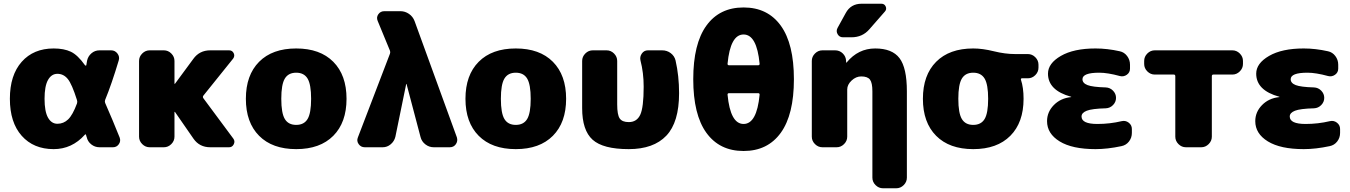

<svg xmlns="http://www.w3.org/2000/svg" viewBox="-20 -790 7242 1030"><path d="M393 -235Q396 -244 393 -253Q366 -339 343.5 -366.5Q321 -394 288 -394Q256 -394 237.5 -361Q219 -328 219 -260Q219 -192 237.5 -159Q256 -126 288 -126Q321 -126 345.5 -149.5Q370 -173 393 -235ZM544 -238Q584 -147 622 -52Q629 -33 617.5 -16.5Q606 0 586 0H514Q489 0 469.5 -15.5Q450 -31 445 -55Q444 -56 443 -60Q442 -64 442 -65Q439 -73 435 -67Q366 10 268 10Q160 10 96.5 -61.5Q33 -133 33 -260Q33 -387 96.5 -458.5Q160 -530 268 -530Q323 -530 360 -512.5Q397 -495 436 -440Q438 -438 440 -438Q442 -438 443 -440Q444 -444 445 -452Q446 -460 447 -464Q452 -488 470.5 -504Q489 -520 514 -520H576Q597 -520 610 -503Q623 -486 617 -466Q579 -339 544 -254Q541 -246 544 -238Z M1071 -263 1232 -46Q1242 -32 1234 -16Q1226 0 1209 0H1108Q1050 0 1018 -46L919 -189Q919 -190 917 -190Q916 -190 916 -189V-57Q916 -34 899 -17Q882 0 859 0H783Q760 0 743 -17Q726 -34 726 -57V-463Q726 -486 743 -503Q760 -520 783 -520H859Q882 -520 899 -503Q916 -486 916 -463V-341Q916 -340 917 -340L919 -341L1017 -474Q1050 -520 1108 -520H1209Q1226 -520 1233.5 -505Q1241 -490 1231 -476L1071 -277Q1066 -270 1071 -263Z M1508 -151.5Q1527 -120 1569 -120Q1611 -120 1630 -151.5Q1649 -183 1649 -260Q1649 -337 1630 -368.5Q1611 -400 1569 -400Q1527 -400 1508 -368.5Q1489 -337 1489 -260Q1489 -183 1508 -151.5ZM1370 -458.5Q1441 -530 1569 -530Q1697 -530 1768 -458.5Q1839 -387 1839 -260Q1839 -133 1768 -61.5Q1697 10 1569 10Q1441 10 1370 -61.5Q1299 -133 1299 -260Q1299 -387 1370 -458.5Z M2204 -677 2431 -53Q2437 -33 2425.5 -16.5Q2414 0 2393 0H2307Q2282 0 2262 -15.5Q2242 -31 2236 -55L2161 -339Q2161 -340 2160 -340Q2159 -340 2159 -339L2101 -56Q2095 -32 2076 -16Q2057 0 2033 0H1937Q1916 0 1904 -17Q1892 -34 1900 -53L2072 -502Q2075 -510 2072 -518L2006 -678Q1998 -697 2009.5 -713.5Q2021 -730 2042 -730H2128Q2153 -730 2174 -715.5Q2195 -701 2204 -677Z M2686 -151.5Q2705 -120 2747 -120Q2789 -120 2808 -151.5Q2827 -183 2827 -260Q2827 -337 2808 -368.5Q2789 -400 2747 -400Q2705 -400 2686 -368.5Q2667 -337 2667 -260Q2667 -183 2686 -151.5ZM2548 -458.5Q2619 -530 2747 -530Q2875 -530 2946 -458.5Q3017 -387 3017 -260Q3017 -133 2946 -61.5Q2875 10 2747 10Q2619 10 2548 -61.5Q2477 -133 2477 -260Q2477 -387 2548 -458.5Z M3532 -520Q3558 -520 3578 -505Q3598 -490 3604 -466Q3623 -383 3623 -290Q3623 -134 3554.5 -62Q3486 10 3353 10Q3215 10 3159 -40.5Q3103 -91 3103 -210V-463Q3103 -486 3120 -503Q3137 -520 3160 -520H3234Q3257 -520 3274 -503Q3291 -486 3291 -463V-230Q3291 -174 3304.5 -154.5Q3318 -135 3353 -135Q3396 -135 3414.5 -174Q3433 -213 3433 -325Q3433 -400 3416 -465Q3411 -485 3423 -502.5Q3435 -520 3456 -520Z M4048 -440Q4055 -440 4055 -448Q4040 -605 3969 -605Q3898 -605 3883 -448Q3883 -440 3890 -440ZM4055 -282Q4055 -290 4048 -290H3890Q3883 -290 3883 -282Q3898 -125 3969 -125Q4040 -125 4055 -282ZM3769.5 -652.5Q3840 -750 3969 -750Q4098 -750 4168.5 -652.5Q4239 -555 4239 -365Q4239 -175 4168.5 -77.5Q4098 20 3969 20Q3840 20 3769.5 -77.5Q3699 -175 3699 -365Q3699 -555 3769.5 -652.5Z M4845 -300V163Q4845 186 4828 203Q4811 220 4788 220H4717Q4694 220 4677 203Q4660 186 4660 163V-300Q4660 -346 4647 -363Q4634 -380 4600 -380Q4572 -380 4548.5 -358Q4525 -336 4525 -310V-57Q4525 -34 4508 -17Q4491 0 4468 0H4392Q4369 0 4352 -17Q4335 -34 4335 -57V-463Q4335 -486 4352 -503Q4369 -520 4392 -520H4460Q4484 -520 4501 -503.5Q4518 -487 4519 -463V-455Q4519 -454 4520 -454Q4522 -454 4522 -455Q4584 -530 4675 -530Q4766 -530 4805.5 -478Q4845 -426 4845 -300ZM4708 -770Q4725 -770 4731.5 -755Q4738 -740 4727 -728L4643 -632Q4606 -590 4548 -590H4502Q4483 -590 4473.5 -606.5Q4464 -623 4473 -640L4517 -720Q4544 -770 4602 -770Z M5140 -151.5Q5159 -120 5201 -120Q5243 -120 5262 -151.5Q5281 -183 5281 -260Q5281 -337 5262 -368.5Q5243 -400 5201 -400Q5159 -400 5140 -368.5Q5121 -337 5121 -260Q5121 -183 5140 -151.5ZM5494 -500Q5517 -500 5534 -483Q5551 -466 5551 -443V-427Q5551 -404 5534 -387Q5517 -370 5494 -370H5463Q5455 -370 5457 -362Q5471 -320 5471 -260Q5471 -133 5400 -61.5Q5329 10 5201 10Q5073 10 5002 -61.5Q4931 -133 4931 -260Q4931 -387 5002 -458.5Q5073 -530 5201 -530Q5251 -530 5311.5 -515Q5372 -500 5426 -500Z M5997 -140Q6018 -145 6035 -132Q6052 -119 6052 -98V-77Q6052 -51 6036.5 -31Q6021 -11 5996 -6Q5921 10 5857 10Q5732 10 5664.5 -31.5Q5597 -73 5597 -140Q5597 -189 5633 -226Q5669 -263 5725 -269Q5727 -269 5727 -270Q5727 -271 5726 -271Q5602 -305 5602 -395Q5602 -450 5671 -490Q5740 -530 5857 -530Q5920 -530 5987 -515Q6011 -510 6026.5 -489.5Q6042 -469 6042 -443V-422Q6042 -401 6025 -389Q6008 -377 5988 -382Q5922 -400 5877 -400Q5787 -400 5787 -365Q5787 -344 5814 -333.5Q5841 -323 5912 -321Q5935 -320 5951 -303.5Q5967 -287 5967 -265Q5967 -243 5951 -226.5Q5935 -210 5912 -209Q5838 -207 5810 -196Q5782 -185 5782 -165Q5782 -125 5867 -125Q5934 -125 5997 -140Z M6591 -520Q6614 -520 6631 -503Q6648 -486 6648 -463V-447Q6648 -424 6631 -407Q6614 -390 6591 -390H6489Q6481 -390 6481 -381V-57Q6481 -34 6464 -17Q6447 0 6424 0H6342Q6319 0 6302 -17Q6285 -34 6285 -57V-381Q6285 -390 6277 -390H6175Q6152 -390 6135 -407Q6118 -424 6118 -447V-463Q6118 -486 6135 -503Q6152 -520 6175 -520Z M7114 -140Q7135 -145 7152 -132Q7169 -119 7169 -98V-77Q7169 -51 7153.5 -31Q7138 -11 7113 -6Q7038 10 6974 10Q6849 10 6781.5 -31.5Q6714 -73 6714 -140Q6714 -189 6750 -226Q6786 -263 6842 -269Q6844 -269 6844 -270Q6844 -271 6843 -271Q6719 -305 6719 -395Q6719 -450 6788 -490Q6857 -530 6974 -530Q7037 -530 7104 -515Q7128 -510 7143.5 -489.5Q7159 -469 7159 -443V-422Q7159 -401 7142 -389Q7125 -377 7105 -382Q7039 -400 6994 -400Q6904 -400 6904 -365Q6904 -344 6931 -333.5Q6958 -323 7029 -321Q7052 -320 7068 -303.5Q7084 -287 7084 -265Q7084 -243 7068 -226.5Q7052 -210 7029 -209Q6955 -207 6927 -196Q6899 -185 6899 -165Q6899 -125 6984 -125Q7051 -125 7114 -140Z"/></svg>

Font: Rounded Mplus 1c Black
Style: Regular
Weight: 900
Version: Version 1.059.20150529